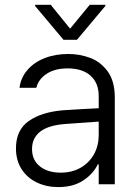

<svg xmlns="http://www.w3.org/2000/svg" viewBox="-20 -761 566 793"><path d="M241.2 -305.7Q275.4 -308.1 317.1 -310.3Q358.9 -312.5 387.7 -314V-364.3Q387.7 -418 354.2 -448.2Q320.8 -478.5 258.8 -478.5Q207.5 -478.5 173.6 -456.8Q139.6 -435.1 129.9 -398.4H60.5Q65.9 -439.9 93 -471.7Q120.1 -503.4 164.1 -520.8Q208 -538.1 262.7 -538.1Q308.6 -538.1 351.8 -522.2Q395 -506.3 424.6 -466.3Q454.1 -426.3 454.1 -358.4V0H387.7V-82H383.8Q365.2 -43 323.7 -15.6Q282.2 11.7 220.7 11.7Q171.9 11.7 132.1 -7.3Q92.3 -26.4 69.1 -62.5Q45.9 -98.6 45.9 -148.4Q45.9 -224.1 98.9 -261.2Q151.9 -298.3 241.2 -305.7ZM230.5 -47.9Q277.8 -47.9 313.5 -68.6Q349.1 -89.4 368.4 -124.5Q387.7 -159.7 387.7 -202.1V-258.8L251 -249Q181.2 -244.1 146.7 -217.8Q112.3 -191.4 112.3 -145.5Q112.3 -99.6 145 -73.7Q177.7 -47.9 230.5 -47.9ZM269.5 -642.6 350.6 -741.2H415V-736.3L297.9 -596.7H242.2L125 -736.3V-741.2H189.5Z"/></svg>

Font: Pretendard Std Light
Style: Regular
Weight: 300
Designer: Base glyphs from Inter by Rasmus Andersson; Hangeul glyphs from Noto Sans CJK(Source Han Sans) by Jang Soo-young and Kan
Foundry: Kil Hyung-jin
Version: Version 1.309